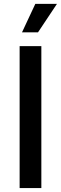

<svg xmlns="http://www.w3.org/2000/svg" viewBox="-20 -964 312 984"><path d="M191.9 -727.5V0H80.6V-727.5ZM92.8 -798.3 161.1 -944.3H272L174.8 -798.3Z"/></svg>

Font: Inter Medium
Style: Regular
Weight: 500
Designer: Rasmus Andersson
Foundry: rsms
Version: Version 4.001;git-9221beed3